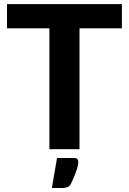

<svg xmlns="http://www.w3.org/2000/svg" viewBox="-20 -746 644 960"><path d="M15 0ZM589.5 -725.5V-604.5H377.5V0H227V-604.5H15V-725.5ZM349.5 44Q364.5 44 368 50.8Q371.5 57.5 371.5 63.5Q371.5 68 370.5 75.8Q369.5 83.5 365.8 96Q362 108.5 355 126.8Q348 145 336 170Q328.5 185.5 317.2 189.8Q306 194 288.5 194H239.5L265 44Z"/></svg>

Font: Lato Heavy
Style: Regular
Weight: 800
Designer: Lukasz Dziedzic
Foundry: tyPoland Lukasz Dziedzic
Version: Version 2.007; 2014-02-27